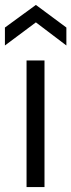

<svg xmlns="http://www.w3.org/2000/svg" viewBox="-24 -761 290 781"><path d="M84 0V-515H157V0ZM-4 -576V-649L122 -741L246 -649V-576L122 -670Z"/></svg>

Font: Bricolage Grotesque 10pt Light
Style: Regular
Weight: 300
Designer: Mathieu Triay
Foundry: Atelier Triay
Version: Version 1.000; ttfautohint (v1.8.4.7-5d5b);gftools[0.9.32]